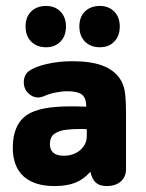

<svg xmlns="http://www.w3.org/2000/svg" viewBox="-20 -615 490 646"><path d="M270 -256Q248 -257 238 -257Q228 -257 223.5 -257Q219 -257 214 -257Q164 -257 128.5 -250Q93 -243 70 -228Q23 -195 23 -118Q23 -55 59 -22Q95 11 163 11Q206 11 234 -0.5Q262 -12 284 -37Q290 -11 303 0Q316 11 339 11Q369 11 386.5 -4.5Q404 -20 404 -46V-225Q404 -282 400 -307Q396 -332 383 -351Q362 -381 323 -395Q284 -409 224 -409Q177 -409 136.5 -399.5Q96 -390 76 -375Q60 -362 60 -337Q60 -317 74.5 -302Q89 -287 109 -287Q116 -287 127 -291Q144 -299 166 -303.5Q188 -308 206 -308Q240 -308 254.5 -297.5Q269 -287 270 -262ZM272 -180V-156Q272 -137 261 -122Q250 -107 233 -99Q216 -91 195 -91Q148 -91 148 -130Q148 -155 164 -165.5Q180 -176 203 -178.5Q226 -181 248 -181Q256 -181 260 -181Q264 -181 272 -180ZM135 -595Q104 -595 85 -576.5Q66 -558 66 -526Q66 -494 85 -475Q104 -456 135 -456Q165 -456 183.5 -475Q202 -494 202 -526Q202 -557 183.5 -576Q165 -595 135 -595ZM316 -595Q285 -595 266 -576.5Q247 -558 247 -526Q247 -494 266 -475Q285 -456 316 -456Q346 -456 364.5 -475Q383 -494 383 -526Q383 -557 364.5 -576Q346 -595 316 -595Z"/></svg>

Font: Beiruti ExtraBold
Style: Regular
Weight: 800
Designer: Arlette Boutros
Foundry: Boutros
Version: Version 1.41